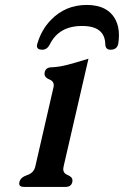

<svg xmlns="http://www.w3.org/2000/svg" viewBox="-20 -732 492 762"><path d="M324.2 -712.4Q408.2 -712.4 439 -652.8Q452.1 -626.5 452.1 -592.3Q452.1 -575.7 449.2 -557.6L448.7 -556.6Q443.8 -534.7 418.5 -534.7Q398.9 -534.7 397.9 -555.7Q396.5 -628.9 306.6 -628.9H304.2Q213.4 -628.4 177.7 -555.7Q167 -534.7 147.9 -534.7Q126.5 -534.7 126.5 -549.8Q126.5 -552.7 127.4 -556.2L127.9 -557.6Q144 -613.8 182.1 -652.8Q239.7 -712.4 324.2 -712.4ZM232.4 -71.3Q231.4 -65.9 231 -61.5Q231 -43.9 249 -37.1Q267.6 -29.8 267.6 -15.6Q267.6 -12.7 267.1 -9.8Q262.7 9.8 240.2 9.8H74.7Q56.2 9.8 56.2 -3.9Q56.2 -6.8 57.1 -9.8Q61.5 -28.3 87.9 -37.1Q114.3 -45.9 120.1 -71.3L191.9 -383.8Q192.9 -388.7 193.4 -393.1Q193.4 -410.2 175.3 -417Q156.7 -424.3 156.7 -439Q156.7 -441.9 157.2 -444.8Q161.6 -464.8 184.1 -464.8Q215.3 -466.3 247.1 -474.6Q279.3 -482.9 331.1 -499Z"/></svg>

Font: Caudex
Style: Bold
Weight: 700
Italic angle: -13°
Version: Version 1.04